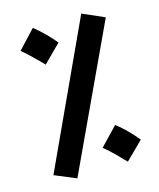

<svg xmlns="http://www.w3.org/2000/svg" viewBox="-110 -776 732 886"><g transform="rotate(-15 255.5 -333.0)"><path d="M149 32 468 -652 363 -698 46 -11ZM144 -513 227 -596C202 -627 167 -663 130 -692L48 -604C86 -572 107 -550 144 -513ZM394 18 478 -65C452 -97 418 -133 381 -161L298 -74C336 -43 357 -20 394 18Z"/></g></svg>

Font: Noto Sans Arabic UI Cn
Style: Bold
Weight: 700
Width: 3
Designer: Monotype Design Team, Nadine Chahine and Nizar Qandah
Foundry: Monotype Imaging Inc.
Version: Version 2.010